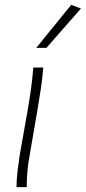

<svg xmlns="http://www.w3.org/2000/svg" viewBox="-20 -770 353 790"><path d="M48 0Q48 -32 52 -64.5Q56 -97 61 -131L95 -323Q111 -415 117 -492H158Q155 -452 148.5 -407.5Q142 -363 135 -323L102 -131Q96 -100 93 -68Q90 -36 90 0ZM129 -573 273 -750 313 -735 171 -573Z"/></svg>

Font: Livvic ExtraLight
Style: Italic
Weight: 275
Italic angle: -10°
Designer: Jacques Le Bailly, Baron von Fonthausen
Version: Version 1.001; ttfautohint (v1.8.2)